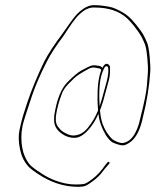

<svg xmlns="http://www.w3.org/2000/svg" viewBox="-20 -614 600 741"><path d="M365.8 -188C370.1 -199.3 374.2 -211.3 378.2 -224C384.9 -249.7 392 -275.7 399.5 -302.2C403.9 -317.7 405.5 -335.6 404.4 -356C403.3 -362 399.7 -365.8 393.5 -367.5C387.2 -369.2 381.2 -364 375.2 -352C371.5 -356.7 367.5 -359.2 363.3 -359.5C359.1 -359.8 355 -360.5 350.9 -361.5C346.8 -362.5 341.6 -362.4 335.3 -361.2C329 -360.1 315 -353.5 293.2 -341.5C280.6 -334.5 263 -319.7 240.5 -297C216.1 -272.4 199.3 -230.6 189.9 -171.5C188.3 -161.2 188.2 -151 189.6 -141C192.3 -121.9 204.6 -105.9 226.4 -93C238.8 -85.7 252.4 -82 267.2 -82C286.8 -82 307 -94.9 327.8 -120.8C340.6 -136.7 351.3 -154.8 360 -175C362.4 -148 372.1 -120.3 388.8 -92C398.1 -78 407.1 -68.7 415 -64C431.5 -56.7 444.9 -53 455.3 -53C461.3 -53 470.3 -57 482.2 -65C505.2 -81.6 521.7 -113.9 531.6 -162C546.6 -221.3 556.1 -280.1 560 -338.5C560.8 -349.5 560 -367.8 557.7 -393.5C555.5 -419.2 552.3 -437.2 548.3 -447.5C544.3 -457.8 539.7 -467.8 534.5 -477.5C529.4 -487.2 520 -500.5 506.4 -517.5C492.7 -534.5 481.7 -545.8 474.3 -551.5C468.2 -557.2 458.7 -563.5 445.9 -570.5C433 -577.5 422.3 -582.3 413.8 -584.9C405.2 -587.6 391.2 -590.1 371.7 -592.5C363.6 -593.5 355.3 -594 346.8 -594C324.7 -595.7 301.5 -584.2 277.2 -559.5C264.4 -546.5 246.2 -520.3 218.8 -481C189.2 -441.7 166.8 -407.3 151.4 -378C124.6 -322.5 102.8 -270 86 -220.5C79.1 -200.2 73.5 -182.8 69.3 -168.5C65 -154.2 60.4 -136 55.6 -114C50.7 -92.1 51.2 -67.4 56.9 -40C59.6 -27.3 62.5 -17.2 65.6 -9.5C68.7 -1.8 72.7 5.7 77.5 13C82.4 20.3 87.7 26.8 93.4 32.5C99.2 38.2 109.4 45.8 123.9 55.5C138.5 65.2 150.7 72.4 160.3 77C199.1 97 239.8 107 282.3 107C289.8 107 297 106.3 304 105C311 103.7 322.2 97.2 337.8 85.5C353.4 73.8 365.2 62.7 373.1 52C381.1 41.3 388 33 393.6 27L401.1 18C403.5 15.3 403.5 13.2 401.1 11.5C398.7 9.8 396.6 10.3 394.8 13L387.6 21C372 44.5 354.7 63.3 335.7 77.5C321 88.5 310.4 94.7 303.9 96C297.5 97.3 287 98 272.6 98C258.2 98 244.9 96.7 232.6 94C193.7 85.5 162.1 71.2 134 51.1C119.7 42.5 107.3 33.2 97 23.3C89.5 16.1 82 3.7 74.3 -14C71.1 -21.3 68.3 -31.2 66 -43.5C63.6 -55.8 62.4 -69.3 62.4 -84C62.4 -98.7 63.9 -113.4 67 -128.2C70.1 -142.9 82.3 -181.9 103.7 -245.1C116.6 -283.1 135.3 -326.4 160 -375C174.5 -403.7 196.3 -437.3 225.5 -476C250.6 -514.7 268.3 -540.2 280.3 -552.5C303 -575.9 324.7 -586.8 345.4 -585C398.1 -585 439.5 -571.3 469.8 -544C475.7 -538.7 486.3 -527.7 499.3 -511C512.4 -494.3 521.3 -481.3 526.2 -472C531 -462.7 535.3 -453.2 539.2 -443.5C543 -433.8 546 -416.5 548.4 -391.5C550.8 -366.5 551.6 -348.5 550.9 -337.5C550.1 -326.5 548.8 -308.8 547 -284.4C545.1 -260 537.1 -219.5 522.7 -163C513.3 -117.4 498.5 -87.1 478.3 -72C467.9 -65.3 459 -62 451.5 -62C443.9 -62 433.4 -65.5 419.9 -72.5C412.8 -76.2 401.9 -87.3 390.4 -106C378.9 -124.7 371.7 -144.5 368.6 -165.5C367.3 -174.5 366.5 -180.2 366.4 -182.5C366.3 -184.8 366.1 -186.7 365.8 -188ZM379.5 -346C384 -355.3 388.1 -359.5 391.6 -358.5C395.2 -357.5 397.1 -355.7 397.2 -353C399 -344.3 398.4 -331.8 395.3 -315.5C393.9 -307.8 392 -300 389.7 -292C387.5 -284 384.8 -274.5 381.9 -263.5C378.9 -252.5 375.9 -241.7 373 -231C370 -220.3 367.2 -211.3 364.6 -204C360.5 -265.5 364.6 -310.8 377.1 -340C378.9 -342 379.7 -344 379.5 -346ZM371 -344C360.4 -317.1 355.5 -279.3 356.4 -230.5C356.6 -214.8 357.1 -204.3 357.8 -199C358.4 -193.7 358.6 -190 358.3 -188L358.1 -187C348.2 -162.7 335.2 -140.7 319.2 -121C302.9 -101 283.8 -91 262.1 -91C251.7 -91 239 -95.7 224 -105C216.5 -109.7 209.3 -117 202.4 -127C195.4 -137 193.6 -152 196.7 -172C200.8 -197.6 207.5 -222.6 216.9 -247C221.6 -262.3 230.8 -276.8 244.4 -290.5C250 -296.2 257.3 -303.4 266.3 -312.2C275.2 -321 293.6 -333 321.4 -348C331.1 -353.3 340.3 -354.8 349.1 -352.5C352.9 -351.5 357 -350.8 361.2 -350.3C365.5 -349.9 368.7 -347.8 371 -344Z"/></svg>

Font: Proton
Style: LitCndIt
Weight: 500
Version: Version 1.017